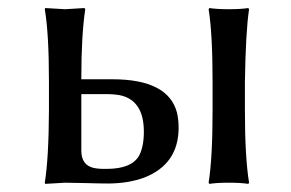

<svg xmlns="http://www.w3.org/2000/svg" viewBox="-20 -452 721 475"><path d="M505.9 -250Q505.9 -369.1 496.1 -429.2L498 -432.1Q516.1 -429.2 545.9 -429.2Q575.7 -429.2 594.2 -432.1L596.2 -429.2Q587.9 -375 585.9 -250V-179.2Q585.9 -63 596.2 0L594.2 2.9Q576.2 0 545.9 0Q516.1 0 498 2.9L496.1 0Q505.9 -61 505.9 -179.2ZM335.9 -126Q335.9 -205.1 274.9 -216.8Q262.2 -218.8 248 -219.2H181.2V-79.1Q181.2 -43.9 211.4 -36.6Q224.6 -33.7 244.1 -34.2Q306.2 -34.2 324.7 -67.9Q335.9 -90.3 335.9 -126ZM181.2 -258.8V-255.9H257.8Q396.5 -255.9 418 -172.9Q421.9 -155.3 421.9 -136.2Q421.9 -45.9 336.9 -12.7Q298.8 1.5 249 2Q228 2 194.8 1Q161.1 0 141.1 0L91.8 2.9L90.8 0Q100.6 -61 101.1 -179.2V-250Q101.1 -369.1 90.8 -429.2L91.8 -432.1Q93.8 -432.1 141.1 -429.2L189 -432.1L190.9 -429.2Q181.2 -364.3 181.2 -258.8Z"/></svg>

Font: Linux Biolinum Capitals O
Style: Small Caps
Weight: 400
Designer: Philipp H. Poll
Foundry: Philipp H. Poll
Version: Version 1.0.4